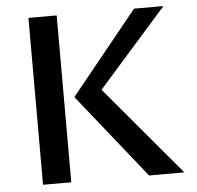

<svg xmlns="http://www.w3.org/2000/svg" viewBox="-51 -767 841 820"><g transform="rotate(-5 369.0 -357.5)"><path d="M221.7 0H100.6V-715.3H221.7ZM555.2 0 266.6 -361.3 553.2 -715.3H679.2L384.8 -382.3L706.5 0Z"/></g></svg>

Font: Proza Libre
Style: Medium
Weight: 500
Designer: Jasper de Waard
Foundry: Jasper de Waard
Version: Version 1.000; ttfautohint (v1.4.1.8-43bc)